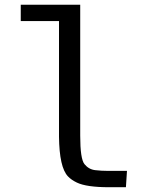

<svg xmlns="http://www.w3.org/2000/svg" viewBox="-20 -784 640 804"><path d="M507.3 0H436.5Q342.3 0 301.8 -19.5Q278.3 -30.8 264.6 -45.4Q228.5 -83 227.1 -211.4V-695.8H66.9V-764.2H315.9V-215.8Q315.9 -118.7 333.7 -96.7Q351.6 -74.7 378.4 -71.5Q405.3 -68.4 433.1 -68.4H511.7Z"/></svg>

Font: Oxygen Mono
Style: Regular
Weight: 400
Designer: Vernon Adams
Foundry: Vernon Adams
Version: Version 0.201; ttfautohint (v0.8) -r 50 -G 200 -x